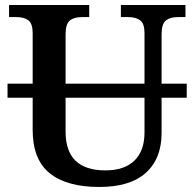

<svg xmlns="http://www.w3.org/2000/svg" viewBox="-20 -734 773 764"><path d="M723 -345H623V-205Q623 -103 560.5 -46.5Q498 10 375 10Q246 10 178 -44.5Q110 -99 110 -217V-345H10V-401H110V-602Q110 -640 93 -653Q76 -666 45 -666H16V-714H335V-666H307Q275 -666 258 -652.5Q241 -639 241 -598V-401H555V-602Q555 -640 538 -653Q521 -666 489 -666H461V-714H718V-666H688Q657 -666 640 -652.5Q623 -639 623 -598V-401H723ZM555 -345H241V-210Q241 -56 399 -56Q475 -56 515 -95Q555 -134 555 -207Z"/></svg>

Font: Noto Serif SemiBold
Style: Regular
Weight: 600
Designer: Monotype Design Team
Foundry: Monotype Imaging Inc.
Version: Version 1.001